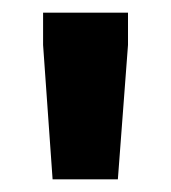

<svg xmlns="http://www.w3.org/2000/svg" viewBox="-20 -708 270 303"><path d="M63 -425 48 -637V-688H182V-637L166 -425Z"/></svg>

Font: Saira Condensed ExtraBold
Style: Regular
Weight: 800
Width: 3
Designer: Hector Gatti with collaboration of the Omnibus-Type team
Foundry: Omnibus-Type
Version: Version 1.101